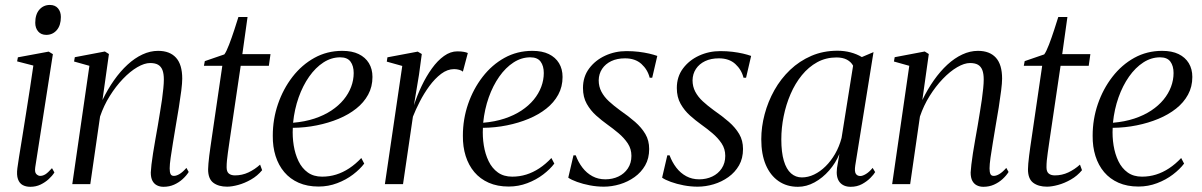

<svg xmlns="http://www.w3.org/2000/svg" viewBox="-20 -726 4740 757"><path d="M99.5 10.5Q82 10.5 69.2 3.5Q56.5 -3.5 50.8 -19.8Q45 -36 48.5 -63Q50 -75.5 55.2 -108Q60.5 -140.5 67.8 -185.5Q75 -230.5 83 -281Q91 -331.5 98.5 -380Q106 -428.5 111.5 -467.5L47.5 -484L50.5 -500L172 -522.5L188.5 -512.5L119 -67Q116 -47 123.2 -39.8Q130.5 -32.5 138.5 -32.5Q148.5 -32.5 158.5 -38.5Q168.5 -44.5 185 -63L194.5 -46Q186 -32.5 172 -19.8Q158 -7 139.8 1.8Q121.5 10.5 99.5 10.5ZM162.5 -588.5Q142 -588.5 130.5 -602Q119 -615.5 119 -636Q119 -669.5 135.2 -688Q151.5 -706.5 176.5 -706.5Q197.5 -706.5 208.8 -693Q220 -679.5 220 -659Q220 -626 203.8 -607.2Q187.5 -588.5 162.5 -588.5Z M384 -331.5Q404.5 -374 429.5 -409.5Q454.5 -445 482.8 -471Q511 -497 541.5 -511.2Q572 -525.5 603.5 -525.5Q649.5 -525.5 674 -498.5Q698.5 -471.5 698.5 -416Q698.5 -399 694.8 -369Q691 -339 685.2 -302.8Q679.5 -266.5 673 -230Q667.5 -196.5 662 -163.5Q656.5 -130.5 652.8 -104Q649 -77.5 649 -62Q649 -47 652.5 -39.8Q656 -32.5 665.5 -32.5Q675.5 -32.5 687.8 -39.8Q700 -47 715 -64L724 -48Q715 -33.5 700.2 -20Q685.5 -6.5 666.5 2Q647.5 10.5 624.5 10.5Q610.5 10.5 599 4.8Q587.5 -1 581 -13.2Q574.5 -25.5 574.5 -46Q575 -57.5 577.2 -77.2Q579.5 -97 583.5 -122.2Q587.5 -147.5 592.5 -175.8Q597.5 -204 602.5 -232.5Q606.5 -258.5 611 -284.2Q615.5 -310 618.8 -333.8Q622 -357.5 624 -377.8Q626 -398 626 -412.5Q626 -435.5 620.5 -449.8Q615 -464 603.2 -470.8Q591.5 -477.5 572 -477.5Q549.5 -477.5 521.2 -461Q493 -444.5 464.8 -415Q436.5 -385.5 412.8 -347.5Q389 -309.5 374.5 -266.5L336 0H265L332.5 -466.5L272 -483.5L275 -500.5L393.5 -523L409.5 -513Z M885 -169.5Q881 -142 878.5 -124Q876 -106 874.8 -93Q873.5 -80 873.5 -66.5Q873.5 -49 882.2 -41.8Q891 -34.5 906.5 -34.5Q934.5 -34.5 959.5 -46.2Q984.5 -58 1005.5 -77L1013.5 -55Q995 -32.5 969.5 -18Q944 -3.5 919 3.2Q894 10 875.5 10Q841.5 10 821 -5.5Q800.5 -21 800.5 -58.5Q800.5 -67.5 801.8 -81.2Q803 -95 805 -111.8Q807 -128.5 809.8 -147Q812.5 -165.5 815 -183L856.5 -466.5H784L787.5 -485L864.5 -511.5Q872.5 -522 883.2 -550Q894 -578 904 -608.8Q914 -639.5 920 -659H956L935.5 -512.5H1046.5L1040 -466.5H929Z M1416 -81Q1399.5 -59 1372 -38Q1344.5 -17 1309.5 -3.8Q1274.5 9.5 1236 9.5Q1191.5 9.5 1157.5 -5.5Q1123.5 -20.5 1100.8 -47.5Q1078 -74.5 1066.5 -111Q1055 -147.5 1055.5 -191Q1055.5 -256 1076 -315.8Q1096.5 -375.5 1133.2 -423Q1170 -470.5 1219.8 -498Q1269.5 -525.5 1329.5 -525.5Q1368 -525.5 1394.2 -512.8Q1420.5 -500 1434.5 -477Q1448.5 -454 1448.5 -422.5Q1448.5 -384 1431.5 -352.8Q1414.5 -321.5 1384.5 -297.8Q1354.5 -274 1314.8 -257.5Q1275 -241 1229.2 -231.8Q1183.5 -222.5 1134.5 -222Q1132.5 -187 1138 -152.8Q1143.5 -118.5 1157 -90.5Q1170.5 -62.5 1193.5 -46Q1216.5 -29.5 1250 -29.5Q1279 -29.5 1305.5 -37.8Q1332 -46 1357 -62.5Q1382 -79 1404.5 -103ZM1321.5 -500Q1286.5 -500 1255.2 -479.8Q1224 -459.5 1199 -424Q1174 -388.5 1157.5 -342Q1141 -295.5 1135.5 -242Q1182 -246 1219.8 -258.5Q1257.5 -271 1286.5 -290.2Q1315.5 -309.5 1335 -333.2Q1354.5 -357 1364.5 -383.8Q1374.5 -410.5 1374.5 -438Q1374.5 -466 1362 -483Q1349.5 -500 1321.5 -500Z M1497.5 0 1566 -466 1505 -483 1507.5 -500 1627 -522.5 1643 -513 1632 -431.5 1612 -311Q1624.5 -349.5 1642.5 -387.2Q1660.5 -425 1682.8 -456Q1705 -487 1730.5 -505.2Q1756 -523.5 1783 -523.5Q1799 -523.5 1809 -521.5Q1819 -519.5 1824.5 -517L1805 -443.5Q1800.5 -448 1790.5 -450.8Q1780.5 -453.5 1770.5 -453.5Q1744 -453.5 1719.2 -434.8Q1694.5 -416 1673 -386.8Q1651.5 -357.5 1635 -325.2Q1618.5 -293 1608 -266L1569 0Z M2165.5 -81Q2149 -59 2121.5 -38Q2094 -17 2059 -3.8Q2024 9.5 1985.5 9.5Q1941 9.5 1907 -5.5Q1873 -20.5 1850.2 -47.5Q1827.5 -74.5 1816 -111Q1804.5 -147.5 1805 -191Q1805 -256 1825.5 -315.8Q1846 -375.5 1882.8 -423Q1919.5 -470.5 1969.2 -498Q2019 -525.5 2079 -525.5Q2117.5 -525.5 2143.8 -512.8Q2170 -500 2184 -477Q2198 -454 2198 -422.5Q2198 -384 2181 -352.8Q2164 -321.5 2134 -297.8Q2104 -274 2064.2 -257.5Q2024.5 -241 1978.8 -231.8Q1933 -222.5 1884 -222Q1882 -187 1887.5 -152.8Q1893 -118.5 1906.5 -90.5Q1920 -62.5 1943 -46Q1966 -29.5 1999.5 -29.5Q2028.5 -29.5 2055 -37.8Q2081.5 -46 2106.5 -62.5Q2131.5 -79 2154 -103ZM2071 -500Q2036 -500 2004.8 -479.8Q1973.5 -459.5 1948.5 -424Q1923.5 -388.5 1907 -342Q1890.5 -295.5 1885 -242Q1931.5 -246 1969.2 -258.5Q2007 -271 2036 -290.2Q2065 -309.5 2084.5 -333.2Q2104 -357 2114 -383.8Q2124 -410.5 2124 -438Q2124 -466 2111.5 -483Q2099 -500 2071 -500Z M2551.5 -419.5H2541.5Q2533.5 -451.5 2509 -473.8Q2484.5 -496 2444.5 -496Q2413 -496 2390 -485Q2367 -474 2354 -454.5Q2341 -435 2340.5 -409.5Q2340.5 -385 2351.2 -364.5Q2362 -344 2381 -326.5Q2400 -309 2424 -291.5Q2458 -268 2483.8 -245.5Q2509.5 -223 2524.5 -197.5Q2539.5 -172 2539.5 -138.5Q2539.5 -101.5 2523.8 -74Q2508 -46.5 2481.8 -27.8Q2455.5 -9 2423.8 0.5Q2392 10 2360.5 10Q2333.5 10 2305.8 4.8Q2278 -0.5 2255.2 -8.8Q2232.5 -17 2220.5 -25.5L2241 -113.5H2250Q2260 -86.5 2276.5 -65Q2293 -43.5 2315.8 -31.2Q2338.5 -19 2366.5 -19Q2395 -19 2418.2 -30Q2441.5 -41 2455.5 -62Q2469.5 -83 2469.5 -111.5Q2469.5 -139 2455 -160.8Q2440.5 -182.5 2418.5 -201Q2396.5 -219.5 2374 -235.5Q2353 -250.5 2330.8 -270.2Q2308.5 -290 2293.5 -316.5Q2278.5 -343 2278.5 -379Q2278.5 -423.5 2302.8 -456Q2327 -488.5 2366 -506.5Q2405 -524.5 2450 -524.5Q2475.5 -524.5 2498 -521.8Q2520.5 -519 2539 -514.8Q2557.5 -510.5 2571.5 -505.5Z M2921.5 -419.5H2911.5Q2903.5 -451.5 2879 -473.8Q2854.5 -496 2814.5 -496Q2783 -496 2760 -485Q2737 -474 2724 -454.5Q2711 -435 2710.5 -409.5Q2710.5 -385 2721.2 -364.5Q2732 -344 2751 -326.5Q2770 -309 2794 -291.5Q2828 -268 2853.8 -245.5Q2879.5 -223 2894.5 -197.5Q2909.5 -172 2909.5 -138.5Q2909.5 -101.5 2893.8 -74Q2878 -46.5 2851.8 -27.8Q2825.5 -9 2793.8 0.5Q2762 10 2730.5 10Q2703.5 10 2675.8 4.8Q2648 -0.5 2625.2 -8.8Q2602.5 -17 2590.5 -25.5L2611 -113.5H2620Q2630 -86.5 2646.5 -65Q2663 -43.5 2685.8 -31.2Q2708.5 -19 2736.5 -19Q2765 -19 2788.2 -30Q2811.5 -41 2825.5 -62Q2839.5 -83 2839.5 -111.5Q2839.5 -139 2825 -160.8Q2810.5 -182.5 2788.5 -201Q2766.5 -219.5 2744 -235.5Q2723 -250.5 2700.8 -270.2Q2678.5 -290 2663.5 -316.5Q2648.5 -343 2648.5 -379Q2648.5 -423.5 2672.8 -456Q2697 -488.5 2736 -506.5Q2775 -524.5 2820 -524.5Q2845.5 -524.5 2868 -521.8Q2890.5 -519 2909 -514.8Q2927.5 -510.5 2941.5 -505.5Z M3352 -73.5Q3348.5 -50 3354.2 -41Q3360 -32 3372 -32Q3381 -32 3394.2 -40Q3407.5 -48 3420.5 -64L3430.5 -47.5Q3425.5 -38.5 3412 -24.8Q3398.5 -11 3378.8 -0.2Q3359 10.5 3334 10.5Q3305 10.5 3290.2 -8.2Q3275.5 -27 3280 -63.5L3289.5 -119Q3275 -83.5 3249.2 -54Q3223.5 -24.5 3191.5 -7Q3159.5 10.5 3126 10.5Q3082 10.5 3049.5 -12Q3017 -34.5 2999.2 -76.2Q2981.5 -118 2981.5 -177Q2981.5 -226 2994.8 -275.8Q3008 -325.5 3033.2 -370.5Q3058.5 -415.5 3095.2 -450.5Q3132 -485.5 3179 -505.8Q3226 -526 3282 -526Q3309 -526 3333.5 -519.5Q3358 -513 3378 -501L3424 -520.5ZM3343.5 -467Q3335.5 -482 3319 -490.8Q3302.5 -499.5 3278 -499.5Q3236.5 -499.5 3202.2 -480.8Q3168 -462 3141.5 -429.5Q3115 -397 3097 -355.2Q3079 -313.5 3069.8 -267.8Q3060.5 -222 3060.5 -176.5Q3060.5 -125.5 3070.5 -92Q3080.5 -58.5 3098.8 -42.5Q3117 -26.5 3141.5 -26.5Q3166 -26.5 3190 -38Q3214 -49.5 3235.2 -70.5Q3256.5 -91.5 3272.8 -119.8Q3289 -148 3298 -182Z M3616.5 -331.5Q3637 -374 3662 -409.5Q3687 -445 3715.2 -471Q3743.5 -497 3774 -511.2Q3804.5 -525.5 3836 -525.5Q3882 -525.5 3906.5 -498.5Q3931 -471.5 3931 -416Q3931 -399 3927.2 -369Q3923.5 -339 3917.8 -302.8Q3912 -266.5 3905.5 -230Q3900 -196.5 3894.5 -163.5Q3889 -130.5 3885.2 -104Q3881.5 -77.5 3881.5 -62Q3881.5 -47 3885 -39.8Q3888.5 -32.5 3898 -32.5Q3908 -32.5 3920.2 -39.8Q3932.5 -47 3947.5 -64L3956.5 -48Q3947.5 -33.5 3932.8 -20Q3918 -6.5 3899 2Q3880 10.5 3857 10.5Q3843 10.5 3831.5 4.8Q3820 -1 3813.5 -13.2Q3807 -25.5 3807 -46Q3807.5 -57.5 3809.8 -77.2Q3812 -97 3816 -122.2Q3820 -147.5 3825 -175.8Q3830 -204 3835 -232.5Q3839 -258.5 3843.5 -284.2Q3848 -310 3851.2 -333.8Q3854.5 -357.5 3856.5 -377.8Q3858.5 -398 3858.5 -412.5Q3858.5 -435.5 3853 -449.8Q3847.5 -464 3835.8 -470.8Q3824 -477.5 3804.5 -477.5Q3782 -477.5 3753.8 -461Q3725.5 -444.5 3697.2 -415Q3669 -385.5 3645.2 -347.5Q3621.5 -309.5 3607 -266.5L3568.5 0H3497.5L3565 -466.5L3504.5 -483.5L3507.5 -500.5L3626 -523L3642 -513Z M4117.5 -169.5Q4113.5 -142 4111 -124Q4108.5 -106 4107.2 -93Q4106 -80 4106 -66.5Q4106 -49 4114.8 -41.8Q4123.5 -34.5 4139 -34.5Q4167 -34.5 4192 -46.2Q4217 -58 4238 -77L4246 -55Q4227.5 -32.5 4202 -18Q4176.5 -3.5 4151.5 3.2Q4126.5 10 4108 10Q4074 10 4053.5 -5.5Q4033 -21 4033 -58.5Q4033 -67.5 4034.2 -81.2Q4035.5 -95 4037.5 -111.8Q4039.5 -128.5 4042.2 -147Q4045 -165.5 4047.5 -183L4089 -466.5H4016.5L4020 -485L4097 -511.5Q4105 -522 4115.8 -550Q4126.5 -578 4136.5 -608.8Q4146.5 -639.5 4152.5 -659H4188.5L4168 -512.5H4279L4272.5 -466.5H4161.5Z M4648.5 -81Q4632 -59 4604.5 -38Q4577 -17 4542 -3.8Q4507 9.5 4468.5 9.5Q4424 9.5 4390 -5.5Q4356 -20.5 4333.2 -47.5Q4310.5 -74.5 4299 -111Q4287.5 -147.5 4288 -191Q4288 -256 4308.5 -315.8Q4329 -375.5 4365.8 -423Q4402.5 -470.5 4452.2 -498Q4502 -525.5 4562 -525.5Q4600.5 -525.5 4626.8 -512.8Q4653 -500 4667 -477Q4681 -454 4681 -422.5Q4681 -384 4664 -352.8Q4647 -321.5 4617 -297.8Q4587 -274 4547.2 -257.5Q4507.5 -241 4461.8 -231.8Q4416 -222.5 4367 -222Q4365 -187 4370.5 -152.8Q4376 -118.5 4389.5 -90.5Q4403 -62.5 4426 -46Q4449 -29.5 4482.5 -29.5Q4511.5 -29.5 4538 -37.8Q4564.5 -46 4589.5 -62.5Q4614.5 -79 4637 -103ZM4554 -500Q4519 -500 4487.8 -479.8Q4456.5 -459.5 4431.5 -424Q4406.5 -388.5 4390 -342Q4373.5 -295.5 4368 -242Q4414.5 -246 4452.2 -258.5Q4490 -271 4519 -290.2Q4548 -309.5 4567.5 -333.2Q4587 -357 4597 -383.8Q4607 -410.5 4607 -438Q4607 -466 4594.5 -483Q4582 -500 4554 -500Z"/></svg>

Font: Merriweather 120pt Light
Style: Italic
Weight: 300
Italic angle: -7.8°
Version: Version 2.101